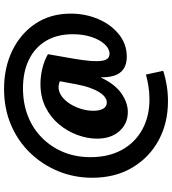

<svg xmlns="http://www.w3.org/2000/svg" viewBox="28 -700 828 923"><g transform="rotate(-90 441.5 -238.0)"><path d="M417 156Q312 156 229 111Q146 66 97.5 -16Q49 -98 49 -208Q49 -295 80.5 -371.5Q112 -448 169 -507Q226 -566 304 -599Q382 -632 476 -632Q579 -632 661 -592Q743 -552 790.5 -480Q838 -408 838 -312Q838 -240 811.5 -178.5Q785 -117 738 -79.5Q691 -42 631 -42Q593 -42 570.5 -58.5Q548 -75 539.5 -103.5Q531 -132 532 -165H530Q499 -99 454.5 -68Q410 -37 365 -37Q309 -37 273 -77.5Q237 -118 237 -185Q237 -231 254.5 -279Q272 -327 305.5 -367.5Q339 -408 388 -432.5Q437 -457 500 -457Q538 -457 576 -447.5Q614 -438 643 -421Q635 -373 627 -329.5Q619 -286 614 -248.5Q609 -211 609.5 -183Q610 -155 618 -140Q626 -125 645 -125Q669 -125 690.5 -148Q712 -171 725.5 -211Q739 -251 739 -301Q739 -377 707 -430.5Q675 -484 616.5 -512.5Q558 -541 479 -541Q406 -541 346 -517.5Q286 -494 241.5 -450Q197 -406 172.5 -347Q148 -288 148 -216Q148 -130 182.5 -66.5Q217 -3 280 32Q343 67 426 67Q461 67 493 61.5Q525 56 545 50L563 133Q530 144 492.5 150Q455 156 417 156ZM411 -138Q423 -138 435.5 -146.5Q448 -155 459.5 -173Q471 -191 481 -218.5Q491 -246 498 -283L513 -364Q508 -366 500 -368Q492 -370 484 -370Q463 -370 442.5 -356Q422 -342 406 -317.5Q390 -293 380.5 -263Q371 -233 371 -203Q371 -173 381 -155.5Q391 -138 411 -138Z"/></g></svg>

Font: Murecho Thin ExtraBold
Style: Regular
Weight: 800
Version: Version 1.010